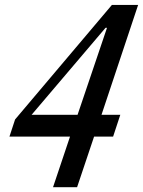

<svg xmlns="http://www.w3.org/2000/svg" viewBox="-20 -782 597 802"><path d="M201.5 0 272.5 -211.5H19.5L43 -283L447.5 -761.5H557L404 -302.5H482.5L452.5 -211.5H373L302 0ZM112 -302.5H304L427 -666H421Z"/></svg>

Font: Libre Caslon Condensed SemiBold Italic
Style: Regular
Weight: 600
Italic angle: -22.583°
Designer: Pablo Impallari, Rodrigo Fuenzalida, Katja Schimmel, Ertekin Erdin
Foundry: Pablo Impallari, Rodrigo Fuenzalida
Version: Version 2.000; ttfautohint (v1.8.4.7-5d5b);gftools[0.9.33]